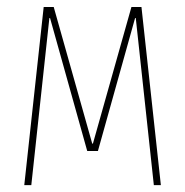

<svg xmlns="http://www.w3.org/2000/svg" viewBox="-20 -540 540 560"><path d="M251 -121.1 363.3 -519.5H392.6L449.2 0H428.7L376 -487.3H374L265.6 -99.6H234.4L126 -487.3H124L71.3 0H50.8L107.4 -519.5H136.7L249 -121.1Z"/></svg>

Font: Mgen+ 1mn thin
Style: Regular
Weight: 100
Designer: [Source Han Sans]
Ryoko NISHIZUKA  (kana & ideographs); Paul D. Hunt (Latin, Greek & Cyrillic); Wenlong ZHANG  (bopomofo
Version: Version 1.059.20150602